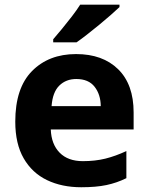

<svg xmlns="http://www.w3.org/2000/svg" viewBox="-20 -786 631 816"><path d="M303.2 -556.2Q416.5 -556.2 482.2 -491.7Q547.9 -427.2 547.9 -308.1V-235.8H195.8Q198.2 -172.9 233.6 -137Q269 -101.1 332 -101.1Q384.3 -101.1 427.7 -111.8Q471.2 -122.6 517.1 -144V-28.8Q476.6 -8.8 432.4 0.5Q388.2 9.8 325.2 9.8Q243.2 9.8 179.9 -20.5Q116.7 -50.8 80.8 -112.8Q44.9 -174.8 44.9 -269Q44.9 -412.1 116.2 -484.1Q187.5 -556.2 303.2 -556.2ZM304.2 -450.2Q260.7 -450.2 232.2 -422.4Q203.6 -394.5 199.2 -335H408.2Q407.7 -384.3 382.1 -417.2Q356.4 -450.2 304.2 -450.2ZM487.8 -766.1V-755.9Q473.6 -742.2 450.7 -722.2Q427.7 -702.1 401.4 -680.4Q375 -658.7 349.6 -638.9Q324.2 -619.1 305.2 -606H206.1V-619.1Q222.2 -637.7 243.4 -663.3Q264.6 -689 285.6 -716.3Q306.6 -743.7 320.8 -766.1Z"/></svg>

Font: Open Sans
Style: Bold
Weight: 700
Designer: Monotype Design Team
Foundry: Monotype Imaging Inc.
Version: Version 3.000; ttfautohint (v1.8.4)